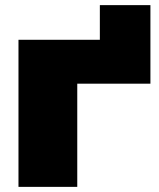

<svg xmlns="http://www.w3.org/2000/svg" viewBox="-20 -728 620 748"><path d="M52 -573V0H281V-402H566V-708H369V-573Z"/></svg>

Font: Bounded ExtBd
Style: Regular
Weight: 800
Designer: Vlad Churkin
Version: Version 3.0